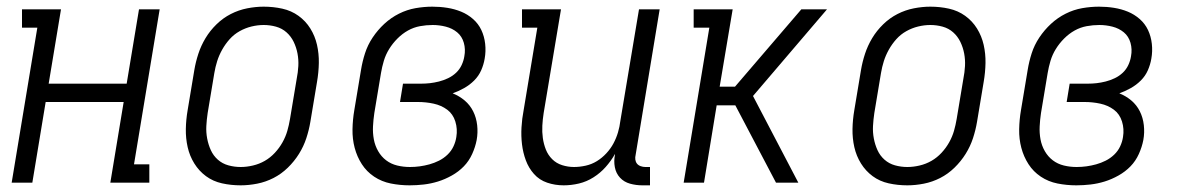

<svg xmlns="http://www.w3.org/2000/svg" viewBox="-20 -548 3540 576"><path d="M15 0 92 -465H46V-520H163L126 -297H360L397 -520H459L382 -55H428V0H311L351 -242H117L77 0Z M702 8Q673 8 646 2Q619 -4 598 -19.5Q577 -35 563 -57.5Q549 -80 543 -106.5Q537 -133 537.5 -161Q538 -189 543 -218L563 -338Q567 -362 575 -386.5Q583 -411 596.5 -433.5Q610 -456 629.5 -475Q649 -494 672.5 -506Q696 -518 721.5 -523Q747 -528 771 -528Q800 -528 827 -522Q854 -516 875.5 -500.5Q897 -485 911 -462.5Q925 -440 931 -413.5Q937 -387 936.5 -359Q936 -331 931 -302L911 -182Q907 -158 899 -133.5Q891 -109 877 -86.5Q863 -64 843.5 -45Q824 -26 800.5 -14Q777 -2 751.5 3Q726 8 702 8ZM702 -47Q720 -47 739 -51.5Q758 -56 774.5 -65.5Q791 -75 804.5 -89.5Q818 -104 827.5 -121Q837 -138 842 -155.5Q847 -173 850 -191L870 -311Q874 -331 875 -350Q876 -369 872.5 -387.5Q869 -406 861 -422.5Q853 -439 839.5 -451Q826 -463 808 -468Q790 -473 771 -473Q753 -473 734.5 -468.5Q716 -464 699 -454.5Q682 -445 669 -430.5Q656 -416 646.5 -399Q637 -382 631.5 -364.5Q626 -347 623 -329L603 -209Q600 -189 599 -170Q598 -151 601.5 -132.5Q605 -114 612.5 -97.5Q620 -81 633.5 -69Q647 -57 665 -52Q683 -47 702 -47Z M1209 8Q1180 8 1152.5 2.5Q1125 -3 1102.5 -18Q1080 -33 1065.5 -55.5Q1051 -78 1044 -104.5Q1037 -131 1037.5 -160Q1038 -189 1043 -218L1063 -338Q1067 -363 1075 -388Q1083 -413 1098 -435.5Q1113 -458 1133 -476.5Q1153 -495 1177 -507Q1201 -519 1226.5 -523.5Q1252 -528 1277 -528Q1300 -528 1322 -524.5Q1344 -521 1363.5 -513Q1383 -505 1399 -491Q1415 -477 1424 -458Q1433 -439 1435.5 -416.5Q1438 -394 1434 -372Q1431 -354 1423.5 -337Q1416 -320 1402.5 -306.5Q1389 -293 1372 -283.5Q1355 -274 1338 -268Q1358 -260 1374 -246.5Q1390 -233 1399.5 -214Q1409 -195 1411.5 -172.5Q1414 -150 1410 -128Q1406 -107 1396.5 -86Q1387 -65 1371.5 -49Q1356 -33 1335.5 -21.5Q1315 -10 1294 -3.5Q1273 3 1251.5 5.5Q1230 8 1209 8ZM1210 -47Q1225 -47 1239.5 -49Q1254 -51 1268.5 -55Q1283 -59 1297 -66Q1311 -73 1322.5 -84Q1334 -95 1340.5 -109Q1347 -123 1349 -137Q1353 -161 1346 -183.5Q1339 -206 1321.5 -219Q1304 -232 1281 -237Q1258 -242 1234 -242H1180L1189 -297H1243Q1257 -297 1270 -298.5Q1283 -300 1297 -303.5Q1311 -307 1324.5 -313.5Q1338 -320 1348.5 -330Q1359 -340 1365 -353Q1371 -366 1373 -379Q1377 -400 1371.5 -419.5Q1366 -439 1351.5 -451Q1337 -463 1317.5 -468Q1298 -473 1278 -473Q1259 -473 1240 -469.5Q1221 -466 1204 -456.5Q1187 -447 1172.5 -432.5Q1158 -418 1147.5 -401Q1137 -384 1131.5 -365.5Q1126 -347 1123 -329L1103 -209Q1100 -189 1099 -169Q1098 -149 1101.5 -130Q1105 -111 1114.5 -94.5Q1124 -78 1138.5 -67Q1153 -56 1171.5 -51.5Q1190 -47 1210 -47Z M1671 8Q1645 8 1621.5 0Q1598 -8 1582 -26Q1566 -44 1557.5 -67Q1549 -90 1546 -115Q1543 -140 1544.5 -166Q1546 -192 1551 -218L1592 -465H1546V-520H1663L1611 -209Q1608 -190 1607 -171Q1606 -152 1608.5 -134Q1611 -116 1617.5 -99.5Q1624 -83 1636.5 -70.5Q1649 -58 1666.5 -52.5Q1684 -47 1702 -47Q1719 -47 1737 -51Q1755 -55 1770.5 -64.5Q1786 -74 1799 -88Q1812 -102 1820.5 -118Q1829 -134 1834 -151Q1839 -168 1841 -185L1897 -520H1959L1887 -84Q1885 -76 1886 -69Q1887 -62 1891 -57Q1895 -52 1902 -49.5Q1909 -47 1916 -47H1930V8H1907Q1888 8 1870 3Q1852 -2 1840 -15Q1828 -28 1824.5 -46.5Q1821 -65 1825 -84V-86Q1813 -65 1797 -47Q1781 -29 1760.5 -16Q1740 -3 1717 2.5Q1694 8 1671 8Z M2031 0 2108 -465H2061V-520H2178L2139 -288H2185L2384 -520H2461L2239 -260L2375 0H2308L2186 -232H2130L2092 0Z M2702 8Q2673 8 2646 2Q2619 -4 2598 -19.5Q2577 -35 2563 -57.5Q2549 -80 2543 -106.5Q2537 -133 2537.5 -161Q2538 -189 2543 -218L2563 -338Q2567 -362 2575 -386.5Q2583 -411 2596.5 -433.5Q2610 -456 2629.5 -475Q2649 -494 2672.5 -506Q2696 -518 2721.5 -523Q2747 -528 2771 -528Q2800 -528 2827 -522Q2854 -516 2875.5 -500.5Q2897 -485 2911 -462.5Q2925 -440 2931 -413.5Q2937 -387 2936.5 -359Q2936 -331 2931 -302L2911 -182Q2907 -158 2899 -133.5Q2891 -109 2877 -86.5Q2863 -64 2843.5 -45Q2824 -26 2800.5 -14Q2777 -2 2751.5 3Q2726 8 2702 8ZM2702 -47Q2720 -47 2739 -51.5Q2758 -56 2774.5 -65.5Q2791 -75 2804.5 -89.5Q2818 -104 2827.5 -121Q2837 -138 2842 -155.5Q2847 -173 2850 -191L2870 -311Q2874 -331 2875 -350Q2876 -369 2872.5 -387.5Q2869 -406 2861 -422.5Q2853 -439 2839.5 -451Q2826 -463 2808 -468Q2790 -473 2771 -473Q2753 -473 2734.5 -468.5Q2716 -464 2699 -454.5Q2682 -445 2669 -430.5Q2656 -416 2646.5 -399Q2637 -382 2631.5 -364.5Q2626 -347 2623 -329L2603 -209Q2600 -189 2599 -170Q2598 -151 2601.5 -132.5Q2605 -114 2612.5 -97.5Q2620 -81 2633.5 -69Q2647 -57 2665 -52Q2683 -47 2702 -47Z M3209 8Q3180 8 3152.5 2.5Q3125 -3 3102.5 -18Q3080 -33 3065.5 -55.5Q3051 -78 3044 -104.5Q3037 -131 3037.5 -160Q3038 -189 3043 -218L3063 -338Q3067 -363 3075 -388Q3083 -413 3098 -435.5Q3113 -458 3133 -476.5Q3153 -495 3177 -507Q3201 -519 3226.5 -523.5Q3252 -528 3277 -528Q3300 -528 3322 -524.5Q3344 -521 3363.5 -513Q3383 -505 3399 -491Q3415 -477 3424 -458Q3433 -439 3435.5 -416.5Q3438 -394 3434 -372Q3431 -354 3423.5 -337Q3416 -320 3402.5 -306.5Q3389 -293 3372 -283.5Q3355 -274 3338 -268Q3358 -260 3374 -246.5Q3390 -233 3399.5 -214Q3409 -195 3411.5 -172.5Q3414 -150 3410 -128Q3406 -107 3396.5 -86Q3387 -65 3371.5 -49Q3356 -33 3335.5 -21.5Q3315 -10 3294 -3.5Q3273 3 3251.5 5.5Q3230 8 3209 8ZM3210 -47Q3225 -47 3239.5 -49Q3254 -51 3268.5 -55Q3283 -59 3297 -66Q3311 -73 3322.5 -84Q3334 -95 3340.5 -109Q3347 -123 3349 -137Q3353 -161 3346 -183.5Q3339 -206 3321.5 -219Q3304 -232 3281 -237Q3258 -242 3234 -242H3180L3189 -297H3243Q3257 -297 3270 -298.5Q3283 -300 3297 -303.5Q3311 -307 3324.5 -313.5Q3338 -320 3348.5 -330Q3359 -340 3365 -353Q3371 -366 3373 -379Q3377 -400 3371.5 -419.5Q3366 -439 3351.5 -451Q3337 -463 3317.5 -468Q3298 -473 3278 -473Q3259 -473 3240 -469.5Q3221 -466 3204 -456.5Q3187 -447 3172.5 -432.5Q3158 -418 3147.5 -401Q3137 -384 3131.5 -365.5Q3126 -347 3123 -329L3103 -209Q3100 -189 3099 -169Q3098 -149 3101.5 -130Q3105 -111 3114.5 -94.5Q3124 -78 3138.5 -67Q3153 -56 3171.5 -51.5Q3190 -47 3210 -47Z"/></svg>

Font: Iosevka Curly Slab Light
Style: Italic
Weight: 300
Italic angle: -9°
Monospace: yes
Designer: Belleve Invis
Foundry: Belleve Invis
Version: Version 22.1.2; ttfautohint (v1.8.4)